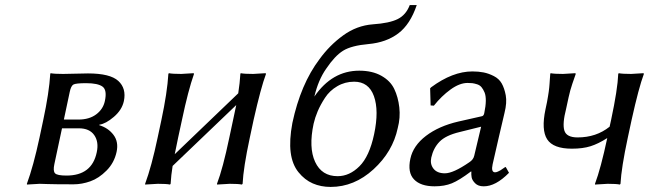

<svg xmlns="http://www.w3.org/2000/svg" viewBox="-20 -718 2535 750"><path d="M229.5 -251H286.6Q328.6 -251 355.7 -271.2Q382.8 -291.5 389.6 -323.2Q398.9 -366.2 380.6 -379.6Q362.3 -393.1 316.4 -393.1Q275.9 -393.1 266.6 -387.7Q257.3 -382.3 252.4 -358.9ZM222.2 -216.8 192.4 -77.1Q186.5 -49.8 195.1 -41Q203.6 -32.2 239.7 -32.2Q338.9 -32.2 357.9 -123Q366.7 -163.6 348.1 -190.2Q329.6 -216.8 288.1 -216.8ZM134.8 0 85.4 2.9 85 0Q110.4 -68.8 134.3 -180.2L148.9 -249Q171.9 -356.4 176.3 -429.2L177.7 -432.1Q191.4 -429.2 226.1 -429.2Q245.1 -429.2 274.9 -430.2Q304.7 -431.2 323.7 -431.2Q410.2 -431.2 442.1 -401.9Q474.1 -372.6 463.9 -323.2Q456.5 -288.6 424.8 -261.5Q393.1 -234.4 368.2 -231L367.7 -229Q402.8 -218.3 423.3 -191.2Q443.8 -164.1 435.5 -125Q426.3 -82 396.2 -51.8Q366.2 -21.5 333 -9.8Q299.8 2 267.6 2Q194.8 2 167.5 1Q140.1 0 134.8 0Z M690.9 -250 675.8 -180.2Q667.5 -141.1 662.6 -115.7L910.6 -353.5Q917 -395 918.9 -429.2L920.4 -432.1Q934.1 -429.2 968.8 -429.2Q968.8 -429.2 1017.6 -432.1L1019 -429.2Q999 -375.5 970.7 -250L955.6 -179.2Q930.7 -63 927.7 0L924.8 2.9Q911.1 0 877.4 0Q877.4 0 828.1 2.9L827.6 0Q850.6 -60.1 875.5 -179.2L890.6 -250Q897.9 -285.2 902.8 -307.6L654.3 -69.8Q648.4 -33.7 646.5 0L644 2.9Q630.9 0 596.7 0Q596.7 0 546.9 2.9V0Q572.3 -68.8 595.7 -180.2L610.4 -249Q633.3 -356.4 637.7 -429.2L639.6 -432.1Q653.3 -429.2 688 -429.2Q688 -429.2 736.3 -432.1L737.8 -429.2Q714.8 -363.8 690.9 -250Z M1122.1 -237.8Q1154.3 -389.2 1228 -486.8Q1267.6 -541.5 1320.6 -579.8Q1373.5 -618.2 1436.5 -623Q1501.5 -627.4 1533.7 -643.6Q1565.9 -659.7 1580.6 -698.2H1607.9Q1582.5 -622.6 1535.6 -587.4Q1488.8 -552.2 1419.4 -545.9Q1352.5 -540 1320.1 -519.8Q1287.6 -499.5 1253.9 -449.2Q1223.1 -405.3 1208 -340.8Q1277.3 -441.9 1383.3 -441.9Q1434.1 -441.9 1469.5 -422.1Q1504.9 -402.3 1520 -370.6Q1535.2 -338.9 1539.8 -298.6Q1544.4 -258.3 1533.7 -217.8Q1514.2 -125.5 1439 -56.6Q1363.8 12.2 1271.5 12.2Q1233.4 12.2 1201.9 -1.5Q1170.4 -15.1 1146 -45.2Q1121.6 -75.2 1115.5 -122.6Q1109.4 -169.9 1122.1 -237.8ZM1363.3 -398.9Q1327.6 -398.9 1297.6 -381.3Q1267.6 -363.8 1249.5 -335.9Q1231.4 -308.1 1220.9 -283.2Q1210.4 -258.3 1205.1 -234.9Q1185.1 -141.6 1210.9 -85.7Q1236.8 -29.8 1298.8 -29.8Q1345.2 -29.8 1384 -68.4Q1422.9 -106.9 1441.4 -193.8Q1460.9 -285.6 1440.7 -342.3Q1420.4 -398.9 1363.3 -398.9Z M1859.4 -223.1 1774.9 -202.1Q1720.7 -189 1696.8 -164.3Q1672.9 -139.6 1664.6 -102.1Q1659.2 -77.1 1673.3 -59.1Q1687.5 -41 1717.8 -41Q1750.5 -41 1813 -84Q1829.1 -94.2 1832.5 -109.9ZM1904.3 -76.2Q1897.5 -45.4 1913.6 -44.9Q1918.5 -44.9 1924.6 -47.6Q1930.7 -50.3 1934.8 -52.7Q1939 -55.2 1945.6 -60.1Q1952.1 -64.9 1954.1 -65.9L1956.5 -64L1968.3 -43Q1916 10.3 1869.1 9.8Q1847.7 9.8 1835.9 -2.2Q1824.2 -14.2 1822.3 -25.4Q1820.3 -36.6 1821.3 -47.9H1819.3Q1773.9 -13.7 1745.1 -2Q1716.3 9.8 1677.7 9.8Q1623 9.8 1597.2 -17.3Q1571.3 -44.4 1583 -98.1Q1593.8 -148.9 1644 -187.3Q1694.3 -225.6 1770.5 -243.2L1863.3 -264.2Q1869.6 -266.1 1871.6 -275.9Q1877.4 -303.2 1877.7 -324Q1877.9 -344.7 1872.8 -356.9Q1867.7 -369.1 1861.1 -377.2Q1854.5 -385.3 1843.8 -388.7Q1833 -392.1 1825.2 -393.1Q1817.4 -394 1806.6 -394Q1775.4 -394 1740 -368.4Q1704.6 -342.8 1674.8 -305.2L1662.1 -306.2L1660.2 -373L1664.1 -377Q1748 -439 1825.2 -439Q1849.1 -439 1868.9 -435.1Q1888.7 -431.2 1908.9 -420.9Q1929.2 -410.6 1939.7 -392.3Q1950.2 -374 1955.6 -345.7Q1960.9 -317.4 1950.7 -276.9Q1949.7 -272.9 1928.7 -182.9Q1907.7 -92.8 1904.3 -76.2Z M2110.8 -291Q2114.3 -307.1 2116.7 -319.1Q2119.1 -331.1 2120.8 -342.5Q2122.6 -354 2123.5 -359.9Q2124.5 -365.7 2125.5 -376.7Q2126.5 -387.7 2126.7 -391.1Q2127 -394.5 2127.9 -408.9Q2128.9 -423.3 2129.4 -429.2L2130.9 -432.1Q2144.5 -429.2 2179.2 -429.2L2227.5 -432.1L2229 -429.2Q2212.9 -383.8 2207.8 -365.2Q2202.6 -346.7 2191.4 -293Q2176.3 -234.4 2184.6 -207.8Q2192.9 -181.2 2236.3 -181.2Q2309.1 -181.2 2361.3 -223.1L2367.2 -250Q2392.6 -369.1 2395 -429.2L2397 -432.1Q2410.6 -429.2 2445.3 -429.2L2493.7 -432.1L2495.1 -429.2Q2475.1 -375.5 2447.3 -250L2432.1 -179.2Q2407.2 -63 2403.8 0L2401.4 2.9Q2387.7 0 2354 0L2304.2 2.9V0Q2326.7 -59.6 2352.1 -178.7Q2316.9 -156.2 2286.6 -146.7Q2256.3 -137.2 2213.9 -137.2Q2141.1 -137.2 2117.4 -173.8Q2093.8 -210.4 2110.8 -291Z"/></svg>

Font: Linux Biolinum
Style: Italic
Weight: 400
Italic angle: -12°
Designer: Philipp H. Poll
Foundry: Philipp H. Poll
Version: Version 1.1.3 ; ttfautohint (v0.9)